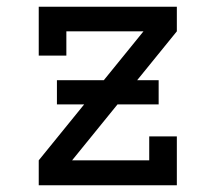

<svg xmlns="http://www.w3.org/2000/svg" viewBox="-20 -550 640 570"><path d="M95 0V-74L406 -457H177V-385H95V-530H505V-457L194 -74H423V-145H505V0ZM149 -240V-312H451V-240Z"/></svg>

Font: Iosevka Slab Extended
Style: Regular
Weight: 400
Width: 7
Monospace: yes
Designer: Belleve Invis
Foundry: Belleve Invis
Version: Version 11.1.1; ttfautohint (v1.8.3)